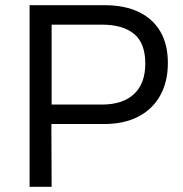

<svg xmlns="http://www.w3.org/2000/svg" viewBox="-20 -720 705 740"><path d="M94 0V-700H383Q460 -700 514.5 -674Q569 -648 598 -598.5Q627 -549 627 -477Q627 -405 597.5 -352Q568 -299 513 -270.5Q458 -242 382 -242H178L179 0ZM179 -317H373Q453 -317 496.5 -357.5Q540 -398 540 -475Q540 -554 496.5 -589.5Q453 -625 373 -625H179Z"/></svg>

Font: REM Light
Style: Regular
Weight: 300
Designer: Octavio Pardo
Foundry: Ashler Design
Version: Version 1.005;gftools[0.9.28]